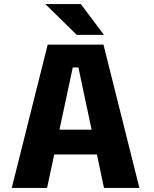

<svg xmlns="http://www.w3.org/2000/svg" viewBox="-20 -918 750 938"><path d="M488 0 453.5 -163.5H245L210 0H37.5L213 -700H485.5L661 0ZM335.5 -588.5 270.5 -284.5H427.5L363 -588.5ZM488 -747.5H355L201.5 -898H375Z"/></svg>

Font: League Mono
Style: Bold
Weight: 700
Width: 6
Designer: Tyler Finck
Foundry: The League of Moveable Type / Tyler Finck
Version: Version 2.300;RELEASE